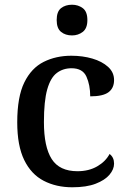

<svg xmlns="http://www.w3.org/2000/svg" viewBox="-20 -783 542 813"><path d="M286 10Q218 10 165 -17.5Q112 -45 82.5 -105.5Q53 -166 53 -265Q53 -373 83 -434Q113 -495 165 -521Q217 -547 282 -547Q330 -547 371 -535Q412 -523 437.5 -500Q463 -477 463 -444Q463 -410 439.5 -392.5Q416 -375 362 -375Q362 -423 346 -458.5Q330 -494 283 -494Q247 -494 220.5 -474Q194 -454 180 -404.5Q166 -355 166 -266Q166 -161 199 -109.5Q232 -58 308 -58Q356 -58 391.5 -78.5Q427 -99 444 -131Q463 -117 463 -90Q463 -66 443.5 -43Q424 -20 385 -5Q346 10 286 10ZM285 -633Q257 -633 238.5 -648Q220 -663 220 -698Q220 -734 238.5 -748.5Q257 -763 285 -763Q311 -763 330.5 -748.5Q350 -734 350 -698Q350 -663 330.5 -648Q311 -633 285 -633Z"/></svg>

Font: Noto Serif Lao Medium
Style: Regular
Weight: 500
Designer: Monotype Design Team
Foundry: Monotype Imaging Inc.
Version: Version 2.003; ttfautohint (v1.8.4.7-5d5b)